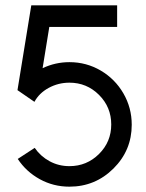

<svg xmlns="http://www.w3.org/2000/svg" viewBox="-20 -680 544 713"><path d="M237.8 13.2Q178.2 13.2 127.7 -14.6Q77.1 -42.5 45.9 -89.8L108.9 -130.9Q130.4 -99.6 164.1 -81.3Q197.8 -63 237.8 -63Q302.2 -63 347.7 -108.2Q393.1 -153.3 393.1 -217.8Q393.1 -282.2 347.7 -327.6Q302.2 -373 237.8 -373Q196.3 -373 160.6 -353.5Q125 -334 107.9 -301.8L44.9 -345.2L96.2 -660.2H415V-580.1H163.1L138.2 -426.8Q185.5 -449.2 237.8 -449.2Q300.8 -449.2 354 -418Q407.2 -386.7 438.2 -333.3Q469.2 -279.8 469.2 -216.8Q469.2 -121.6 401.4 -54.2Q333.5 13.2 237.8 13.2Z"/></svg>

Font: Human Sans
Style: Regular
Weight: 400
Designer: Tim Radville
Foundry: Continuum
Version: Version 1.000;FEAKit 1.0